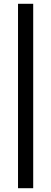

<svg xmlns="http://www.w3.org/2000/svg" viewBox="-20 -760 270 1012"><path d="M75 -700V192V232H155V192V-700V-740H75Z"/></svg>

Font: Nordica Advanced
Style: Regular
Weight: 300
Version: Version 1.07